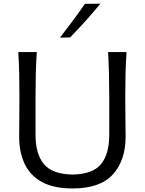

<svg xmlns="http://www.w3.org/2000/svg" viewBox="-20 -1040 808 1071"><path d="M384.8 11.2Q280.3 11.2 214.6 -24.4Q148.9 -60.1 117.9 -125.2Q86.9 -190.4 86.9 -278.3Q86.9 -311 87.6 -372.3Q88.4 -433.6 88.4 -499.5Q88.4 -569.8 87.2 -627.9Q85.9 -686 82 -749.5H185.1Q181.2 -686 179.7 -627.9Q178.2 -569.8 178.2 -499.5V-287.6Q178.2 -181.6 224.6 -125Q271 -68.4 384.3 -66.4Q498.5 -68.4 543.9 -125Q589.4 -181.6 589.4 -288.1V-499.5Q589.4 -569.8 587.9 -627.9Q586.4 -686 583 -749.5H686Q681.6 -686 680.2 -627.9Q678.7 -569.8 678.7 -499.5Q678.7 -433.6 679.7 -372.1Q680.7 -310.5 680.7 -278.3Q680.7 -145 609.4 -66.9Q538.1 11.2 384.8 11.2ZM314.5 -830.1Q351.1 -877 386 -924.1Q420.9 -971.2 453.6 -1018.6L540 -1019.5Q501 -971.7 458.5 -924.6Q416 -877.4 371.1 -831.1Z"/></svg>

Font: Pinar-DS2-FD Regular
Style: Regular
Weight: 400
Designer: Amin Abedi
Version: Version 2.000